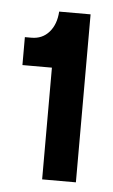

<svg xmlns="http://www.w3.org/2000/svg" viewBox="-40 -799 290 493"><g transform="rotate(5 105.0 -552.5)"><path d="M87 -336V-624H11V-696H28Q56 -696 73.5 -716Q91 -736 93 -769H174V-336Z"/></g></svg>

Font: Mona Sans Condensed
Style: Bold
Weight: 700
Width: 3
Designer: Deni Anggara
Foundry: GitHub
Version: Version 2.000